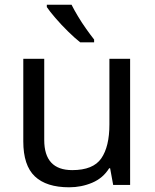

<svg xmlns="http://www.w3.org/2000/svg" viewBox="-20 -786 658 816"><path d="M533 -536V0H461L448 -71H444Q418 -29 372 -9.5Q326 10 274 10Q177 10 128 -36.5Q79 -83 79 -185V-536H168V-191Q168 -63 287 -63Q376 -63 410.5 -113Q445 -163 445 -257V-536ZM284 -766Q295 -744 311.5 -716.5Q328 -689 346.5 -663Q365 -637 380 -618V-606H321Q298 -624 269 -652.5Q240 -681 215.5 -709.5Q191 -738 179 -756V-766Z"/></svg>

Font: Noto Sans Old Permic
Style: Regular
Weight: 400
Designer: Monotype Design Team
Foundry: Monotype Imaging Inc.
Version: Version 2.001; ttfautohint (v1.8.4.7-5d5b)